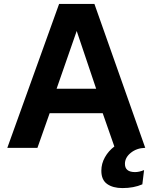

<svg xmlns="http://www.w3.org/2000/svg" viewBox="-20 -750 774 974"><path d="M459 -730 716.8 0H714.8Q672.9 1.5 643.3 25.4Q613.8 49.3 613.8 81.1Q613.8 123 665 123Q686 123 710.9 112.8L702.1 185.1Q658.7 204.1 601.1 204.1Q552.7 204.1 523.4 183.3Q494.1 162.6 494.1 116.2Q494.1 80.1 512.2 47.9Q530.3 15.6 560.1 -6.8L501 -175.8H231.9L169.9 0H17.1L279.8 -730ZM267.1 -299.8H467.8L369.1 -592.8Z"/></svg>

Font: Nacelle Bold
Style: Regular
Weight: 700
Designer: Sora Sagano
Foundry: Sora Sagano
Version: Version 1.000;FEAKit 1.0